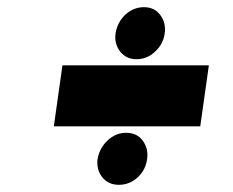

<svg xmlns="http://www.w3.org/2000/svg" viewBox="-20 -565 648 535"><path d="M381 -545Q352 -545 329 -524Q307 -503 302 -472Q298 -443 315 -421Q332 -400 360 -400Q390 -400 412 -421Q435 -442 439 -472Q443 -502 426 -524Q410 -545 381 -545ZM154 -383 130 -213H538L562 -383ZM331 -195Q303 -195 280 -174Q257 -152 252 -122Q248 -93 265 -71Q282 -50 311 -50Q341 -50 364 -71Q386 -92 390 -122Q394 -152 377 -174Q361 -195 331 -195Z"/></svg>

Font: Unageo
Style: Black-Italic
Weight: 900
Designer: Richard Sepsi
Foundry: Richard Sepsi
Version: Version 2.000